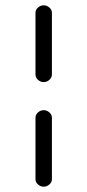

<svg xmlns="http://www.w3.org/2000/svg" viewBox="-20 -593 329 725"><path d="M114 -312V-545Q114 -556 123.5 -564.5Q133 -573 145 -573Q157 -573 166.5 -564.5Q176 -556 176 -545V-312Q176 -300 166.5 -291.5Q157 -283 145 -283Q133 -283 123.5 -291.5Q114 -300 114 -312ZM114 84V-149Q114 -160 123.5 -168.5Q133 -177 145 -177Q157 -177 166.5 -168.5Q176 -160 176 -149V84Q176 95 166.5 103.5Q157 112 145 112Q133 112 123.5 103.5Q114 95 114 84Z"/></svg>

Font: Hoogli Medium
Style: Regular
Weight: 500
Designer: Anand Singh Naorem
Foundry: Brand New Type
Version: Version 1.00 b007